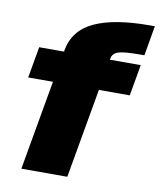

<svg xmlns="http://www.w3.org/2000/svg" viewBox="-87 -859 772 928"><g transform="rotate(10 299.0 -395.0)"><path d="M81.5 0H307L384.5 -440H536L563 -593H411L412.5 -598.5Q417 -625 445.2 -634Q473.5 -643 554.5 -643H572L597.5 -790H574Q398.5 -790 301.8 -745Q205 -700 187 -598.5V-593H64.5L37.5 -440H159Z"/></g></svg>

Font: Anybody UltraCondensed Thin Black
Style: Italic
Weight: 900
Italic angle: -10°
Version: Version 1.111